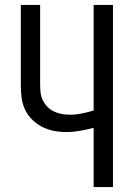

<svg xmlns="http://www.w3.org/2000/svg" viewBox="-20 -755 540 775"><path d="M358 0V-239Q331 -232 303 -227Q275 -222 247 -222Q221 -222 196 -227Q171 -232 148 -244Q125 -256 107 -275Q89 -294 79 -317Q69 -340 66.5 -366Q64 -392 64 -417V-735H142V-417Q142 -401 143.5 -384Q145 -367 152 -352Q159 -337 170.5 -325Q182 -313 197 -305.5Q212 -298 228.5 -295Q245 -292 261 -292Q286 -292 310.5 -297Q335 -302 358 -309V-735H436V0Z"/></svg>

Font: Iosevka SS04
Style: Regular
Weight: 400
Monospace: yes
Designer: Belleve Invis
Foundry: Belleve Invis
Version: Version 19.0.0; ttfautohint (v1.8.4)